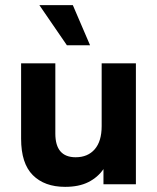

<svg xmlns="http://www.w3.org/2000/svg" viewBox="-20 -716 610 746"><path d="M233 10Q153 10 107.5 -35.5Q62 -81 62 -177V-470H195V-197Q195 -105 274 -105Q321 -105 348 -136Q375 -167 375 -226V-470H508V0H382V-59Q360 -27 323.5 -8.5Q287 10 233 10ZM240 -540 133 -696H263L330 -540Z"/></svg>

Font: Celebes
Style: Bold
Weight: 700
Designer: Anugrah Pasau
Foundry: Lafontype
Version: Version 1.000; ttfautohint (v1.8.4)